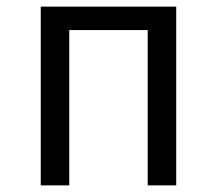

<svg xmlns="http://www.w3.org/2000/svg" viewBox="-20 -560 655 580"><path d="M426.2 0V-469.2H189.2V0H103.1V-540H512.3V0Z"/></svg>

Font: FiraCode Nerd Font
Style: Regular
Weight: 400
Designer: Carrois Corporate, Edenspiekermann AG, Nikita Prokopov
Foundry: Carrois Corporate, Edenspiekermann AG, Nikita Prokopov
Version: Version 6.002;Nerd Fonts 3.4.0